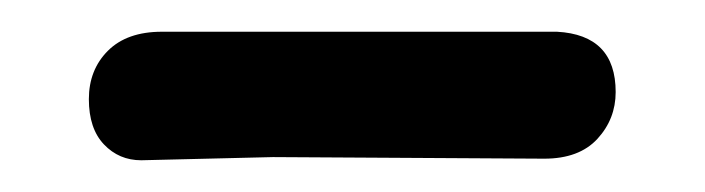

<svg xmlns="http://www.w3.org/2000/svg" viewBox="-20 -296 444 121"><path d="M152 -197 69 -195Q55 -195 45.5 -205Q36 -215 36 -233.5Q36 -252 48 -264Q60 -276 82 -276H136H281Q312 -276 331 -276Q368 -274 368 -238Q368 -221 356.5 -208.5Q345 -196 323 -196Z"/></svg>

Font: Patrick Hand SC
Style: Regular
Weight: 400
Designer: Patrick Wagesreiter
Foundry: Patrick Wagesreiter
Version: Version 1.003;PS 001.003;hotconv 1.0.70;makeotf.lib2.5.58329